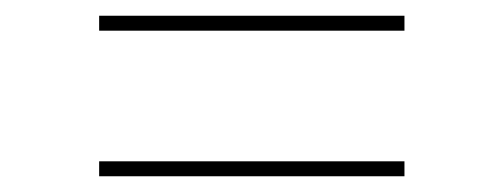

<svg xmlns="http://www.w3.org/2000/svg" viewBox="-20 -462 640 244"><path d="M494 -423H106V-442H494ZM106 -238V-257H494V-238Z"/></svg>

Font: Iosevka Slab Thin Extended
Style: Regular
Weight: 100
Width: 7
Monospace: yes
Designer: Belleve Invis
Foundry: Belleve Invis
Version: Version 11.1.1; ttfautohint (v1.8.3)